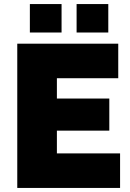

<svg xmlns="http://www.w3.org/2000/svg" viewBox="-20 -925 641 945"><path d="M283 -765V-905H127V-765ZM513 -765V-905H357V-765ZM260 -170V-282H518V-440H260V-540H562V-710H65V0H571V-170Z"/></svg>

Font: Raleway Black
Style: Regular
Weight: 900
Designer: Matt McInerney, Pablo Impallari, Rodrigo Fuenzalida
Foundry: Matt McInerney, Pablo Impallari, Rodrigo Fuenzalida
Version: Version 3.000g; ttfautohint (v1.5) -l 8 -r 28 -G 28 -x 14 -D